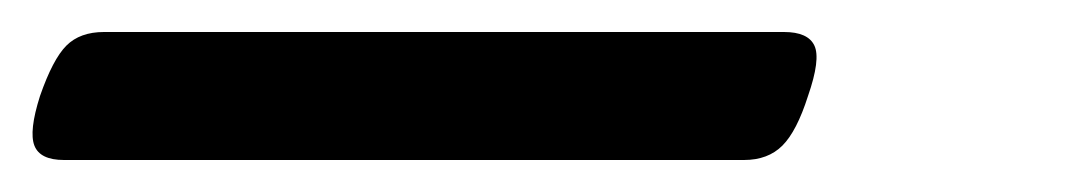

<svg xmlns="http://www.w3.org/2000/svg" viewBox="-101 34 671 120"><path d="M-61 134Q-76 134 -79.5 125Q-83 116 -76 94Q-68 71 -59.5 62.5Q-51 54 -36 54H389Q404 54 408 62.5Q412 71 404 94Q397 116 388 125Q379 134 364 134Z"/></svg>

Font: Playwrite RO
Style: Regular
Weight: 400
Designer: Veronika Burian, José Scaglione
Foundry: TypeTogether
Version: Version 1.002